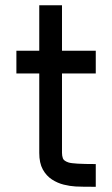

<svg xmlns="http://www.w3.org/2000/svg" viewBox="-20 -718 431 738"><path d="M130.9 -435.5H43V-522.9H130.9V-697.8H218.3V-522.9H348.1V-435.5H218.3V-130.4Q218.3 -119.1 221.7 -109.4Q225.1 -99.6 243.4 -93.5Q261.7 -87.4 348.1 -87.4V0Q292.5 0 270.8 -1.2Q249 -2.4 225.1 -8.3Q201.2 -14.2 179.7 -28.1Q158.2 -42 144.5 -66.7Q130.9 -91.3 130.9 -130.4Z"/></svg>

Font: Qaz
Style: Regular
Weight: 400
Designer: GGBotNet
Foundry: f0n7
Version: 0.70